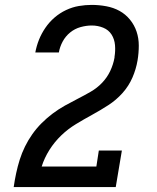

<svg xmlns="http://www.w3.org/2000/svg" viewBox="-20 -763 640 783"><path d="M36 0V-1Q40 -29 46 -57Q52 -85 60.5 -112Q69 -139 82 -165.5Q95 -192 112 -216Q129 -240 150 -261Q171 -282 195 -300Q219 -318 245 -332.5Q271 -347 297.5 -360.5Q324 -374 350 -389Q376 -404 396.5 -425.5Q417 -447 429.5 -473.5Q442 -500 447 -528Q447 -529 447 -529.5Q447 -530 447 -531Q451 -555 449 -579Q447 -603 435 -622Q423 -641 401 -650Q379 -659 354 -659Q332 -659 308.5 -652.5Q285 -646 266 -630.5Q247 -615 235.5 -593.5Q224 -572 220 -549H124Q129 -576 139 -601Q149 -626 165 -649.5Q181 -673 202.5 -691.5Q224 -710 249.5 -722Q275 -734 301.5 -738.5Q328 -743 354 -743Q384 -743 413.5 -737.5Q443 -732 467.5 -718.5Q492 -705 510 -683Q528 -661 537 -634Q546 -607 546 -577Q546 -547 541 -517Q535 -481 520 -446.5Q505 -412 479.5 -383.5Q454 -355 421.5 -334Q389 -313 356 -295Q323 -277 290 -257Q257 -237 229.5 -210.5Q202 -184 181.5 -151.5Q161 -119 150 -84H373L383 -149H477L452 0Z"/></svg>

Font: Iosevka Curly Slab MdExObl
Style: Regular
Weight: 500
Width: 7
Italic angle: -9°
Monospace: yes
Designer: Belleve Invis
Foundry: Belleve Invis
Version: Version 11.1.0; ttfautohint (v1.8.3)